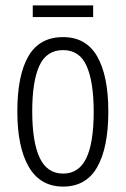

<svg xmlns="http://www.w3.org/2000/svg" viewBox="-20 -679 464 709"><path d="M380 -267Q380 -134 339 -62Q298 10 213 10Q129 10 86.5 -62.5Q44 -135 44 -268Q44 -401 85 -471.5Q126 -542 213 -542Q298 -542 339 -470.5Q380 -399 380 -267ZM99 -268Q99 -155 126.5 -96.5Q154 -38 213 -38Q271 -38 298.5 -94.5Q326 -151 326 -267Q326 -376 300 -435Q274 -494 213 -494Q152 -494 125.5 -436.5Q99 -379 99 -268ZM324 -659V-616H101V-659Z"/></svg>

Font: Noto Sans Thai ExtCond Light
Style: Regular
Weight: 300
Width: 2
Designer: Monotype Design Team
Foundry: Monotype Imaging Inc.
Version: Version 2.002; ttfautohint (v1.8.4.7-5d5b)